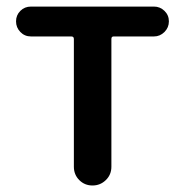

<svg xmlns="http://www.w3.org/2000/svg" viewBox="-20 -570 567 590"><path d="M207 -57.6V-450.2Q207 -458 199.2 -458H75.2Q55.7 -458 42.5 -471.7Q29.3 -485.4 29.3 -504.4Q29.3 -523.4 42.5 -536.6Q55.7 -549.8 75.2 -549.8H453.1Q471.7 -549.8 485.4 -536.6Q499 -523.4 499 -504.4Q499 -485.4 485.4 -471.7Q471.7 -458 453.1 -458H329.1Q322.3 -458 322.3 -450.2V-57.6Q322.3 -33.2 305.2 -16.6Q288.1 0 264.2 0Q240.2 0 223.6 -16.6Q207 -33.2 207 -57.6Z"/></svg>

Font: Gen Jyuu Gothic Medium
Style: Regular
Weight: 500
Designer: [Source Han Sans]
Ryoko NISHIZUKA  (kana & ideographs); Paul D. Hunt (Latin, Greek & Cyrillic); Wenlong ZHANG  (bopomofo
Version: Version 1.002.20150607